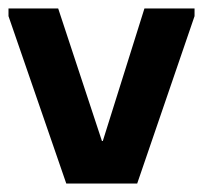

<svg xmlns="http://www.w3.org/2000/svg" viewBox="-22 -432 506 452"><path d="M318 -412H436V-394L301 0H134L-2 -394V-412H115L218 -100H220Z"/></svg>

Font: Darker Grotesque Light ExtraBold
Style: Regular
Weight: 800
Version: Version 1.000;gftools[0.9.28]